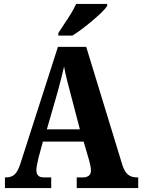

<svg xmlns="http://www.w3.org/2000/svg" viewBox="-20 -951 719 971"><path d="M5 0V-54H13Q36 -54 53 -68Q70 -82 84 -126L273 -714H416L599 -116Q610 -82 627.5 -68Q645 -54 669 -54H679V0H368V-54H402Q417 -54 428.5 -62Q440 -70 440 -89Q440 -101 436.5 -115.5Q433 -130 431 -139L403 -235H197L175 -154Q173 -142 168.5 -123.5Q164 -105 164 -91Q164 -54 200 -54H239V0ZM217 -297H384L335 -484Q326 -517 318 -549.5Q310 -582 304 -614Q297 -583 288.5 -550.5Q280 -518 272 -488ZM275 -784Q288 -805 305.5 -830.5Q323 -856 339 -882.5Q355 -909 365 -931H522V-921Q514 -908 494 -888.5Q474 -869 448 -847Q422 -825 395.5 -805Q369 -785 346 -771H275Z"/></svg>

Font: Noto Serif Tamil Condensed ExtraBold
Style: Italic
Weight: 800
Width: 3
Italic angle: -12°
Designer: Indian Type Foundry, Tom Grace, and the Monotype Design Team
Foundry: Monotype Imaging Inc.
Version: Version 2.003; ttfautohint (v1.8.4.7-5d5b)